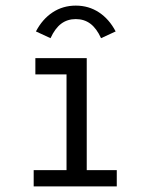

<svg xmlns="http://www.w3.org/2000/svg" viewBox="-20 -664 540 684"><path d="M100 -58H217V-399H106V-457H289V-58H396V0H100ZM250 -596Q220 -596 198 -579.5Q176 -563 160 -528L108 -552Q131 -596 167.5 -620Q204 -644 250 -644Q296 -644 332.5 -620Q369 -596 392 -552L340 -528Q324 -563 302 -579.5Q280 -596 250 -596Z"/></svg>

Font: Vazir Code
Style: Code
Weight: 400
Foundry: DejaVu fonts team - Redesigned by Saber Rastikerdar
Version: Version 1.1.2